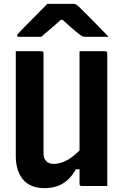

<svg xmlns="http://www.w3.org/2000/svg" viewBox="-20 -966 640 997"><path d="M537 0Q514 0 492 0Q470 0 448 0Q426 0 404 0Q402 0 400 -0.5Q398 -1 397 -2Q396 -3 395 -4Q394 -5 393.5 -7Q393 -9 393 -11Q393 -97 393 -183Q393 -269 393 -355.5Q393 -442 393 -528Q393 -614 393 -700Q415 -700 437 -700Q459 -700 481.5 -700Q504 -700 526 -700Q530 -700 532 -698.5Q534 -697 535.5 -695Q537 -693 537 -689Q537 -617 537 -544Q537 -471 537 -398.5Q537 -326 537 -253.5Q537 -181 537 -109Q537 -79 537 -51.5Q537 -24 537 0ZM210 11Q174 11 146 -0.5Q118 -12 99.5 -34Q81 -56 71.5 -86.5Q62 -117 62 -155Q62 -230 62 -304Q62 -378 62 -452.5Q62 -527 62 -600Q62 -625 62 -650Q62 -675 62 -700Q96 -700 129 -700Q162 -700 195 -700Q199 -700 201 -698.5Q203 -697 204.5 -695Q206 -693 206 -689Q206 -605 206 -517.5Q206 -430 206 -342Q206 -254 206 -171Q206 -144 219.5 -129.5Q233 -115 259 -115Q283 -115 308.5 -125Q334 -135 361 -156Q388 -177 415 -210V-87H374Q355 -53 331 -31.5Q307 -10 277.5 0.5Q248 11 210 11ZM226 -946Q241 -946 268 -946Q295 -946 321.5 -946Q348 -946 362 -946Q369 -946 374.5 -943Q380 -940 394 -927Q402 -919 418.5 -902.5Q435 -886 456.5 -864.5Q478 -843 500.5 -819.5Q523 -796 544 -775Q518 -775 484 -775Q450 -775 424 -775Q413 -775 408.5 -777Q404 -779 396 -785Q380 -797 352 -821Q324 -845 283 -884L335 -863Q319 -863 302.5 -863Q286 -863 269 -863L320 -885Q281 -849 250 -822.5Q219 -796 194 -775H80Q76 -775 73.5 -775.5Q71 -776 70 -778Q69 -780 69 -782Q69 -786 72.5 -790Q76 -794 90 -808Q103 -822 120.5 -839.5Q138 -857 157.5 -876.5Q177 -896 194.5 -914.5Q212 -933 226 -946Z"/></svg>

Font: RecMonoLinear Nerd Font Mono
Style: Bold
Weight: 700
Monospace: yes
Version: Version 1.085; ttfautohint (v1.8.4.7-5d5b);Nerd Fonts 3.2.1